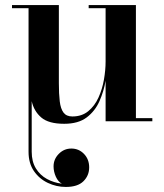

<svg xmlns="http://www.w3.org/2000/svg" viewBox="-20 -480 650 760"><path d="M518 -460V-12.5H583V0H398V-160.5Q391 -119 373.8 -79.8Q356.5 -40.5 323.2 -15.2Q290 10 234 10Q172.5 10 143.5 -14.8Q114.5 -39.5 105.5 -79.5V121Q105.5 159.5 122 186.5Q138.5 213.5 166 228.5Q193.5 243.5 225 247Q210.5 240 201.2 219.8Q192 199.5 192 178.5Q192 150 212.8 129Q233.5 108 262.5 108Q292 108 312.5 129.2Q333 150.5 333 182.5Q333 215 310.2 237.5Q287.5 260 240.5 260Q203.5 260 169.5 244Q135.5 228 114.2 197Q93 166 93 121V-447.5H27.5V-460H213V-150.5Q213 -108.5 216.5 -79Q220 -49.5 231.5 -34.2Q243 -19 266.5 -19Q304 -19 329.5 -40Q355 -61 370 -94.2Q385 -127.5 391.5 -165.2Q398 -203 398 -236.5V-447.5H331V-460Z"/></svg>

Font: Bodoni Moda 18pt SemiBold
Style: Regular
Weight: 600
Designer: Owen Earl
Foundry: indestructible type
Version: Version 2.005